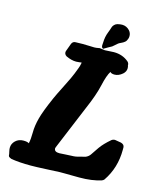

<svg xmlns="http://www.w3.org/2000/svg" viewBox="-131 -995 896 1087"><g transform="rotate(15 317.5 -452.0)"><path d="M403.3 -758.8 379.9 -745.1Q369.1 -747.1 369.1 -762.7Q369.1 -765.6 369.6 -770.5Q370.1 -775.4 370.1 -778.3Q371.1 -813.5 381.8 -839.8Q384.8 -845.7 388.7 -858.4Q392.6 -871.1 395 -877.4Q397.5 -883.8 404.3 -890.6Q411.1 -897.5 420.9 -900.4Q428.7 -902.3 435.5 -903.3Q442.4 -904.3 448.2 -904.3Q474.6 -904.3 493.2 -883.8Q504.9 -870.1 504.9 -852.5Q504.9 -843.8 502 -835.9Q498 -823.2 489.3 -815.9Q480.5 -808.6 469.2 -803.7Q458 -798.8 453.1 -794.9Q445.3 -789.1 438.5 -782.2Q431.6 -775.4 425.3 -771Q418.9 -766.6 403.3 -758.8ZM179.7 -401.4Q192.4 -429.7 211.9 -467.8Q231.4 -505.9 245.6 -536.1Q259.8 -566.4 272.5 -601.6Q278.3 -615.2 282.2 -636.7Q282.2 -637.7 279.3 -637.7Q278.3 -637.7 268.6 -636.2Q258.8 -634.8 250 -634.8Q222.7 -634.8 191.4 -649.4Q174.8 -659.2 178.7 -676.8L196.3 -724.6Q203.1 -740.2 218.8 -740.2Q235.4 -741.2 260.7 -741.2Q280.3 -741.2 301.8 -740.2Q323.2 -739.3 328.1 -739.3Q339.8 -739.3 353.5 -742.2Q354.5 -742.2 356 -742.7Q357.4 -743.2 358.9 -743.2Q360.4 -743.2 361.3 -743.2Q366.2 -743.2 376 -741.2Q385.7 -739.3 390.6 -739.3Q397.5 -739.3 415 -740.7Q432.6 -742.2 443.4 -742.2Q495.1 -742.2 531.2 -710.9Q540 -702.1 539.1 -690.4Q542 -683.6 542 -673.8Q542 -654.3 525.4 -639.6Q502.9 -620.1 478.5 -620.1Q460 -620.1 453.1 -628.9Q436.5 -603.5 422.9 -542.5Q409.2 -481.4 373 -398.4L264.6 -137.7Q264.6 -134.8 263.2 -133.8Q261.7 -132.8 262.7 -127.9Q263.7 -109.4 293 -109.4Q300.8 -109.4 324.2 -111.3Q347.7 -113.3 362.3 -113.3Q375 -113.3 387.2 -115.2Q399.4 -117.2 415.5 -122.1Q431.6 -127 442.4 -128.9Q460 -136.7 469.2 -151.4Q478.5 -166 499 -195.3Q519.5 -224.6 558.6 -257.8Q568.4 -264.6 579.1 -263.7L614.3 -257.8Q633.8 -252 634.8 -236.3V-220.7Q634.8 -115.2 578.1 -32.2Q573.2 -26.4 565.4 -23.4Q511.7 -5.9 437.5 -5.9Q423.8 -5.9 395.5 -6.3Q367.2 -6.8 351.6 -6.8H323.2Q298.8 -5.9 241.2 -2.9Q183.6 0 153.3 0Q87.9 0 40 -7.8Q28.3 -11.7 23.9 -16.1Q19.5 -20.5 19.5 -32.2Q19.5 -33.2 16.6 -45.4Q13.7 -57.6 13.7 -66.4Q13.7 -90.8 32.2 -108.4Q50.8 -126 78.1 -126Q101.6 -126 111.3 -119.1Q117.2 -146.5 117.2 -184.6Q117.2 -222.7 129.4 -269Q141.6 -315.4 179.7 -401.4Z"/></g></svg>

Font: Essays1743
Style: BoldItalic
Weight: 700
Italic angle: -10°
Designer: Based on the typeface in a 1743 English translation of the essays of Montaigne.  PostScript/TrueType font designed by Jo
Version: Version 002.100